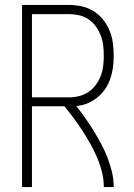

<svg xmlns="http://www.w3.org/2000/svg" viewBox="-20 -755 540 775"><path d="M69 0V-735H258Q284 -735 309.5 -729.5Q335 -724 357 -710.5Q379 -697 395.5 -676.5Q412 -656 422 -632Q432 -608 435.5 -582Q439 -556 439 -530Q439 -507 436 -483.5Q433 -460 425.5 -438Q418 -416 405 -396.5Q392 -377 373.5 -362Q355 -347 333.5 -338Q312 -329 288 -327Q307 -303 324.5 -278Q342 -253 358 -227Q374 -201 388.5 -174Q403 -147 414 -118.5Q425 -90 432 -60.5Q439 -31 439 0H399Q399 -31 391.5 -61Q384 -91 372 -119Q360 -147 345 -174Q330 -201 313 -227Q296 -253 278 -277.5Q260 -302 240 -326H109V0ZM109 -362H258Q279 -362 299 -367Q319 -372 336.5 -383.5Q354 -395 366.5 -412Q379 -429 386.5 -448.5Q394 -468 396.5 -489Q399 -510 399 -530Q399 -551 396.5 -572Q394 -593 386.5 -612Q379 -631 366.5 -648.5Q354 -666 336.5 -677.5Q319 -689 299 -693.5Q279 -698 258 -698H109Z"/></svg>

Font: Iosevka Term Curly Extralight
Style: Regular
Weight: 200
Designer: Belleve Invis
Foundry: Belleve Invis
Version: Version 32.3.0